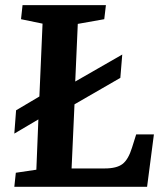

<svg xmlns="http://www.w3.org/2000/svg" viewBox="-20 -720 634 740"><path d="M504.9 -202.1H573.2L546.9 0H35.2L41 -54.2L120.1 -65.9L127.9 -259.8L35.2 -205.1L42 -294.9L131.8 -348.1L144 -628.9L61 -646L66.9 -700.2H388.2L381.8 -646L279.8 -627.9L270 -405.8L451.2 -509.8L443.8 -419.9L267.1 -317.9L255.9 -70.8H383.8Q429.7 -70.8 452.1 -87.9Q474.6 -105 488.8 -150.9Z"/></svg>

Font: Literata Book
Style: Bold Italic
Weight: 700
Italic angle: -3°
Designer: Latin by Veronika Burian and Jose Scaglione. Greek by Irene Vlachou. Cyrillic by Vera Evstafieva
Foundry: TypeTogether
Version: Version 1.003;PS 001.003;hotconv 1.0.88;makeotf.lib2.5.64775